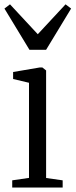

<svg xmlns="http://www.w3.org/2000/svg" viewBox="-26 -844 340 864"><path d="M29 0V-32.5L104.5 -43.5V-471.5L33 -488.5V-520L153.5 -540.5H164.5L181.5 -527V-43L256 -32.5V0ZM106.5 -620 -6 -805.5 19 -824.5 144 -690 269 -824.5 294 -805.5 181.5 -620Z"/></svg>

Font: Merriweather 72pt Light
Style: Regular
Weight: 300
Version: Version 2.100